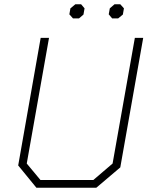

<svg xmlns="http://www.w3.org/2000/svg" viewBox="-20 -877 699 897"><path d="M65 -104 170 -700H209L105 -113L169 -36H416L506 -113L610 -700H649L542 -95L430 0H150ZM304 -810 309 -838 332 -857H359L375 -838L370 -809L349 -791H321ZM488 -810 493 -838 515 -857H542L559 -838L554 -809L532 -791H504Z"/></svg>

Font: Chakra Petch ExtraLight
Style: Italic
Weight: 275
Italic angle: -10°
Designer: Katatrad Aksorn Co.,Ltd.
Foundry: Cadson Demak Co.,Ltd.
Version: Version 1.000; ttfautohint (v1.6)